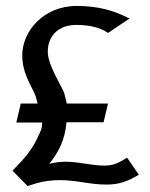

<svg xmlns="http://www.w3.org/2000/svg" viewBox="-20 -610 507 647"><path d="M22 -35 73 17 76 16C110 4 142 -3 182 -3C239 -3 281 12 340 12C384 12 413 -1 444 -19L448 -21L408 -79L404 -76C381 -62 363 -52 333 -52C284 -52 251 -65 199 -65C179 -65 164 -62 146 -58C175 -94 199 -136 204 -198H329L344 -261H205C203 -271 200 -283 197 -294V-295C187 -322 141 -390 141 -436C141 -491 179 -526 237 -526C282 -526 317 -517 341 -501L344 -499L417 -548L409 -551C368 -572 315 -590 239 -590C125 -590 55 -503 55 -424C55 -365 82 -328 99 -289C102 -280 104 -271 107 -261H50L35 -197H122C122 -173 114 -163 107 -147C88 -105 59 -72 25 -38Z"/></svg>

Font: Charger Sport
Style: DfBdExt
Weight: 400
Designer: Jasper
Foundry: Cannot Into Space Fonts
Version: Version 1.1